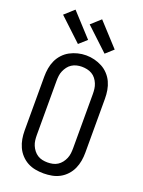

<svg xmlns="http://www.w3.org/2000/svg" viewBox="-180 -1063 860 1153"><g transform="rotate(20 250.0 -487.0)"><path d="M250 8Q223 8 196.5 3Q170 -2 147 -14.5Q124 -27 105.5 -47Q87 -67 76 -91.5Q65 -116 60.5 -142Q56 -168 56 -195V-540Q56 -567 60.5 -593.5Q65 -620 76 -644Q87 -668 105.5 -688Q124 -708 147.5 -720.5Q171 -733 197 -739.5Q223 -746 250 -746Q277 -746 303 -739.5Q329 -733 352.5 -720.5Q376 -708 394.5 -688Q413 -668 424 -644Q435 -620 439.5 -593.5Q444 -567 444 -540V-195Q444 -168 439.5 -142Q435 -116 424 -91.5Q413 -67 394.5 -47Q376 -27 353 -14.5Q330 -2 303.5 3Q277 8 250 8ZM250 -62Q267 -62 283.5 -65.5Q300 -69 314 -78Q328 -87 338.5 -100.5Q349 -114 355.5 -129.5Q362 -145 364 -161.5Q366 -178 366 -195V-540Q366 -557 364 -573.5Q362 -590 355.5 -606Q349 -622 338.5 -635.5Q328 -649 313.5 -657.5Q299 -666 282 -669.5Q265 -673 248 -673Q232 -673 215.5 -669Q199 -665 185 -656Q171 -647 161 -633.5Q151 -620 144.5 -605Q138 -590 136 -573.5Q134 -557 134 -540V-195Q134 -178 136 -161.5Q138 -145 144.5 -129.5Q151 -114 161.5 -100.5Q172 -87 186 -78Q200 -69 216.5 -65.5Q233 -62 250 -62ZM349 -793 205 -928 265 -982 398 -837ZM179 -793 35 -928 95 -982 228 -837Z"/></g></svg>

Font: Zed Mono
Style: Regular
Weight: 400
Monospace: yes
Designer: Belleve Invis
Foundry: Belleve Invis
Version: Version 1.0.0; ttfautohint (v1.8.4)